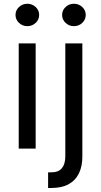

<svg xmlns="http://www.w3.org/2000/svg" viewBox="-20 -771 524 996"><path d="M77.1 0V-545.9H165V0ZM121.6 -635.3Q96.7 -635.3 78.6 -652.3Q60.5 -669.4 60.5 -693.4Q60.5 -717.8 78.6 -734.6Q96.7 -751.5 121.6 -751.5Q147 -751.5 165 -734.6Q183.1 -717.8 183.1 -693.4Q183.1 -669.4 165 -652.3Q147 -635.3 121.6 -635.3ZM318.8 -545.9H407.2V39.1Q407.7 90.8 389.6 127.9Q371.6 165 335.9 184.6Q300.3 204.1 247.1 204.1H229.5V123H245.6Q283.7 123 301.3 101.3Q318.8 79.6 318.8 39.1ZM363.3 -635.3Q338.4 -635.3 320.3 -652.3Q302.2 -669.4 302.2 -693.4Q302.2 -717.8 320.3 -734.6Q338.4 -751.5 363.3 -751.5Q388.7 -751.5 406.7 -734.6Q424.8 -717.8 424.8 -693.4Q424.8 -669.4 406.7 -652.3Q388.7 -635.3 363.3 -635.3Z"/></svg>

Font: Atlassian Sans
Style: Regular
Weight: 400
Designer: Rasmus Andersson
Foundry: Modifications by Atlassian Pty Ltd, manufactured by rsms
Version: Version 4.001;git-9221beed3